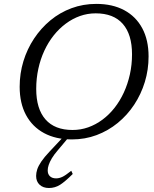

<svg xmlns="http://www.w3.org/2000/svg" viewBox="-20 -706 793 986"><path d="M166 -249.5Q166 -147 213.5 -92.8Q261 -38.5 352.5 -38.5Q394.5 -38.5 433.2 -52.2Q472 -66 506.2 -91.5Q540.5 -117 568.2 -152.2Q596 -187.5 616 -231Q636 -274.5 647 -324Q658 -373.5 658 -427Q658 -529.5 610.5 -583.5Q563 -637.5 471.5 -637.5Q429.5 -637.5 390.8 -623.8Q352 -610 317.8 -584.5Q283.5 -559 255.5 -523.8Q227.5 -488.5 207.5 -445.2Q187.5 -402 176.8 -352.5Q166 -303 166 -249.5ZM743 -416Q743 -348 723.8 -285Q704.5 -222 669 -168.2Q633.5 -114.5 584.5 -74.5Q535.5 -34.5 476 -12.2Q416.5 10 349.5 10Q266.5 10 206.2 -22.5Q146 -55 113.5 -115.5Q81 -176 81 -260.5Q81 -328.5 100.2 -391.5Q119.5 -454.5 155 -508Q190.5 -561.5 239.2 -601.8Q288 -642 347.5 -664Q407 -686 474.5 -686Q557.5 -686 617.8 -653.8Q678 -621.5 710.5 -561Q743 -500.5 743 -416ZM225 169Q225 188.5 236.5 199.2Q248 210 268 210Q283.5 210 299.8 202.5Q316 195 346 171L353.5 187.5Q315 226 288.8 242.8Q262.5 259.5 231.5 259.5Q201.5 259.5 183.5 242.8Q165.5 226 165.5 197.5Q165.5 181.5 171.2 163.8Q177 146 192 123.8Q207 101.5 234 73L323 -22H350.5L277 65.5Q257.5 88 246.2 107Q235 126 230 141.2Q225 156.5 225 169Z"/></svg>

Font: Newsreader 16pt 16pt
Style: Italic
Weight: 400
Italic angle: -17°
Version: Version 1.003